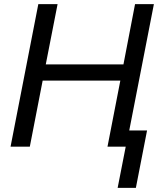

<svg xmlns="http://www.w3.org/2000/svg" viewBox="-20 -708 763 927"><path d="M587 0H499L561 -319H186L124 0H31L165 -688H258L201 -397H576L632 -688H723L604 -78H690L636 199H548Z"/></svg>

Font: Libra Sans
Style: Italic
Weight: 400
Italic angle: -12°
Foundry: Context Ltd
Version: Version 1.002